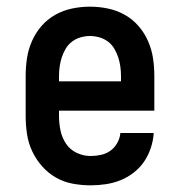

<svg xmlns="http://www.w3.org/2000/svg" viewBox="-20 -548 540 576"><path d="M252 8Q225 8 198 3Q171 -2 147.5 -15.5Q124 -29 106 -49.5Q88 -70 76.5 -94.5Q65 -119 61 -146Q57 -173 57 -200V-320Q57 -347 61 -373.5Q65 -400 76 -425Q87 -450 105 -470.5Q123 -491 146.5 -504Q170 -517 196.5 -522.5Q223 -528 250 -528Q277 -528 303.5 -522.5Q330 -517 353.5 -504Q377 -491 395 -470.5Q413 -450 424 -425Q435 -400 439 -373.5Q443 -347 443 -320V-216H157V-200Q157 -178 161.5 -156.5Q166 -135 178 -117Q190 -99 210 -89.5Q230 -80 252 -80Q268 -80 283.5 -83.5Q299 -87 311.5 -96Q324 -105 332 -119.5Q340 -134 341 -149H441Q440 -127 432.5 -104.5Q425 -82 412.5 -63.5Q400 -45 381.5 -30.5Q363 -16 342 -7.5Q321 1 298 4.5Q275 8 252 8ZM343 -304V-320Q343 -334 341 -348.5Q339 -363 334.5 -376.5Q330 -390 322.5 -402.5Q315 -415 303.5 -423.5Q292 -432 278 -436Q264 -440 250 -440Q236 -440 222 -436Q208 -432 196.5 -423.5Q185 -415 177.5 -402.5Q170 -390 165.5 -376.5Q161 -363 159 -348.5Q157 -334 157 -320V-304Z"/></svg>

Font: Iosevka Curly Slab Semibold
Style: Regular
Weight: 600
Monospace: yes
Designer: Belleve Invis
Foundry: Belleve Invis
Version: Version 22.1.2; ttfautohint (v1.8.4)